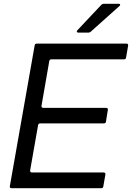

<svg xmlns="http://www.w3.org/2000/svg" viewBox="-20 -993 696 1013"><path d="M525 -9Q524 0 514 0H41Q36 0 33.5 -3Q31 -6 32 -11L163 -754Q165 -763 174 -763H647Q652 -763 654.5 -760Q657 -757 656 -752L645 -689Q644 -680 634 -680H251Q242 -680 240 -671L199 -435V-433Q199 -424 208 -424H540Q545 -424 547.5 -421Q550 -418 549 -413L539 -351Q538 -342 528 -342H192Q183 -342 181 -333L139 -94V-92Q139 -83 148 -83H527Q532 -83 534.5 -80Q537 -77 536 -72ZM393 -821Q387 -821 385.5 -824.5Q384 -828 388 -833L515 -968Q520 -973 527 -973H606Q614 -973 614 -968Q614 -964 610 -961L459 -826Q454 -821 447 -821Z"/></svg>

Font: Open Sauce Two
Style: Italic
Weight: 400
Italic angle: -10°
Designer: Alfredo Marco Pradil
Foundry: Creative Sauce Fz LLC
Version: Version 1.477